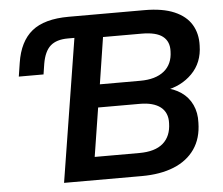

<svg xmlns="http://www.w3.org/2000/svg" viewBox="-51 -762 951 820"><g transform="rotate(-5 424.5 -352.5)"><path d="M191 0 289 -613H261Q212 -613 186 -590Q160 -567 151 -514L144 -469H38L47 -527Q61 -618 114.5 -661.5Q168 -705 273 -705H597Q675 -705 725 -683.5Q775 -662 798 -623.5Q821 -585 819 -534Q818 -461 771.5 -414Q725 -367 653 -355L652 -367Q694 -359 724.5 -338Q755 -317 771 -283Q787 -249 785 -206Q784 -139 752 -93Q720 -47 662 -23.5Q604 0 524 0ZM331 -99H522Q590 -99 624.5 -129Q659 -159 660 -215Q661 -238 653.5 -255.5Q646 -273 631 -284.5Q616 -296 594 -302Q572 -308 543 -308H364ZM380 -406H553Q619 -406 655.5 -435.5Q692 -465 693 -520Q695 -562 667 -584Q639 -606 577 -606H411Z"/></g></svg>

Font: Nunito Sans 11pt
Style: Bold Italic
Weight: 700
Italic angle: -9°
Version: Version 3.101;gftools[0.9.27]